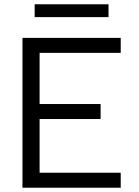

<svg xmlns="http://www.w3.org/2000/svg" viewBox="-20 -877 649 897"><path d="M142 -857H487V-797H142ZM544 -630H165V-391H450V-321H165V-70H544V0H85V-700H544Z"/></svg>

Font: Albert Sans
Style: Regular
Weight: 400
Designer: Andreas Rasmussen
Foundry: a.Foundry
Version: Version 1.025